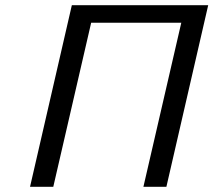

<svg xmlns="http://www.w3.org/2000/svg" viewBox="-20 -715 817 735"><path d="M95 0 255 -695H777L617 0H529L674 -628H329L184 0Z"/></svg>

Font: Coval
Style: Light Italic
Weight: 300
Foundry: Context Ltd
Version: Version 001.000